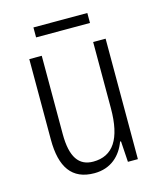

<svg xmlns="http://www.w3.org/2000/svg" viewBox="-103 -733 686 819"><g transform="rotate(-15 240.5 -324.0)"><path d="M360 -658H122V-614H360ZM407 -532H352V-240C352 -104 308 -39 221 -39C158 -39 125 -84 125 -186V-532H70V-176C70 -55 114 10 213 10C287 10 332 -35 353 -92H357L363 0H407Z"/></g></svg>

Font: Noto Sans Hebrew Condensed Light
Style: Regular
Weight: 300
Width: 3
Designer: Monotype Design Team
Foundry: Monotype Imaging Inc.
Version: Version 2.004